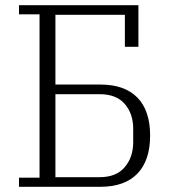

<svg xmlns="http://www.w3.org/2000/svg" viewBox="-20 -718 651 738"><path d="M53 -35H132V-663H53V-698H512V-538H460V-661H193V-393H366Q459 -393 508 -343Q557 -293 557 -197Q557 -101 508 -50.5Q459 0 366 0H53ZM363 -37Q427 -37 459.5 -75.5Q492 -114 492 -171V-223Q492 -281 459.5 -318.5Q427 -356 363 -356H193V-37Z"/></svg>

Font: IBM Plex Serif Light
Style: Regular
Weight: 300
Designer: Mike Abbink, Paul van der Laan, Pieter van Rosmalen
Foundry: Bold Monday
Version: Version 3.001